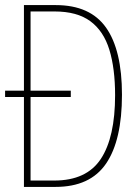

<svg xmlns="http://www.w3.org/2000/svg" viewBox="-20 -734 540 754"><path d="M74 0V-353H0V-378H74V-714H199Q334 -714 396.5 -625.5Q459 -537 459 -362Q459 -183 396.5 -91.5Q334 0 198 0ZM193 -25Q320 -25 376 -110Q432 -195 432 -360Q432 -465 409.5 -538.5Q387 -612 335 -650.5Q283 -689 194 -689H100V-378H258V-353H100V-25Z"/></svg>

Font: Noto Sans Mono ExtraCondensed Thin
Style: Regular
Weight: 100
Width: 2
Designer: Monotype Design Team
Foundry: Monotype Imaging Inc.
Version: Version 2.014; ttfautohint (v1.8.4.7-5d5b)